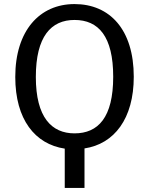

<svg xmlns="http://www.w3.org/2000/svg" viewBox="-20 -721 732 943"><path d="M298 9V202H395V8C541 -14 637 -138 637 -344C637 -576 519 -701 346 -701C174 -701 55 -570 55 -343C55 -134 152 -13 298 9ZM346 -623C464 -623 536 -542 536 -344C536 -144 462 -66 346 -66C234 -66 156 -144 156 -343C156 -542 231 -623 346 -623Z"/></svg>

Font: FiraGO Unicode
Style: Regular
Weight: 400
Designer: bBox Type
Foundry: bBox Type GmbH
Version: Version 1.001;PS 001.001;hotconv 1.0.88;makeotf.lib2.5.64775